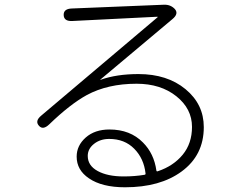

<svg xmlns="http://www.w3.org/2000/svg" viewBox="-20 -759 1040 814"><path d="M510 35Q412 35 357 -3Q305 -38 305 -95Q305 -142 343.5 -176Q382 -210 444 -210Q532 -210 586 -155Q633 -108 643 -36Q644 -31 649 -33Q715 -55 754.5 -103Q794 -151 794 -221Q794 -298 727.5 -351Q661 -404 559 -404Q437 -404 348 -356Q277 -317 189 -232Q162 -206 145 -226Q127 -246 155 -269L647 -685Q651 -688 646 -688L287 -670Q251 -668 250 -695Q249 -722 285 -723L675 -739Q703 -740 721 -721Q739 -701 711 -678L406 -422Q402 -419 407 -421Q475 -445 567 -445Q689 -445 766.5 -381Q844 -317 844 -220Q844 -101 750 -32Q659 35 510 35ZM504 -11Q552 -11 593 -18Q598 -19 597 -24Q590 -87 549 -128.5Q508 -170 443 -170Q405 -170 378.5 -149Q352 -128 352 -98Q352 -57 394 -34Q436 -11 504 -11Z"/></svg>

Font: Resource Han Rounded KR Light
Style: Regular
Weight: 300
Designer: Cyano Hao (round all glyphs); Ryoko NISHIZUKA 西塚涼子 (kana, bopomofo & ideographs); Paul D. Hunt (Latin, Greek & Cyrillic)
Foundry: Cyano Hao
Version: 0.990